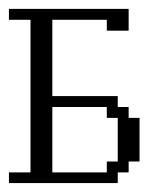

<svg xmlns="http://www.w3.org/2000/svg" viewBox="-20 -410 357 430"><path d="M219.2 -23.9V-48.3H243.7V-146H219.2V-170.4H97.2V-23.9ZM0 0V-23.9H48.3V-365.7H0V-390.1H268.1V-341.3H219.2V-365.7H97.2V-194.8H243.7V-170.4H268.1V-146H292.5V-48.3H268.1V-23.9H243.7V0Z"/></svg>

Font: FS Mondwest Regular
Style: Regular
Weight: 400
Designer: NZWStudios2024
Foundry: https://fontstruct.com
Version: Version 1.0